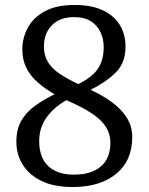

<svg xmlns="http://www.w3.org/2000/svg" viewBox="-20 -744 599 774"><path d="M273 10Q198 10 147.5 -14.5Q97 -39 71.5 -80.5Q46 -122 46 -172Q46 -224 66.5 -258.5Q87 -293 122 -318Q157 -343 200 -364Q162 -386 132.5 -411.5Q103 -437 86.5 -470Q70 -503 70 -545Q70 -591 92 -632Q114 -673 160.5 -698.5Q207 -724 281 -724Q348 -724 393.5 -703Q439 -682 462.5 -644Q486 -606 486 -556Q486 -490 446 -451Q406 -412 345 -382Q395 -359 432.5 -331Q470 -303 491.5 -269Q513 -235 513 -191Q513 -96 448 -43Q383 10 273 10ZM278 -40Q348 -40 386.5 -73Q425 -106 425 -169Q425 -203 407.5 -231.5Q390 -260 351.5 -286Q313 -312 248 -340Q201 -315 169.5 -273Q138 -231 138 -175Q138 -109 174.5 -74.5Q211 -40 278 -40ZM296 -405Q352 -433 375 -467.5Q398 -502 398 -554Q398 -586 385.5 -613.5Q373 -641 347 -658Q321 -675 279 -675Q221 -675 189 -642Q157 -609 157 -557Q157 -521 173 -494.5Q189 -468 220 -447Q251 -426 296 -405Z"/></svg>

Font: Noto Serif Sinhala
Style: Regular
Weight: 400
Designer: Jelle Bosma - Monotype Design Team
Foundry: Monotype Imaging Inc.
Version: Version 2.006